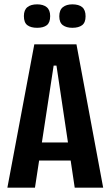

<svg xmlns="http://www.w3.org/2000/svg" viewBox="-20 -864 509 884"><path d="M14 0 138 -660H332L455 0H324L240 -562H227L141 0ZM115 -125V-208H360V-125ZM313 -736Q286 -736 269.5 -748Q253 -760 253 -789Q253 -818 269.5 -831Q286 -844 313 -844Q343 -844 358.5 -831Q374 -818 374 -789Q374 -760 358 -748Q342 -736 313 -736ZM151 -736Q122 -736 106 -748Q90 -760 90 -790Q90 -818 106 -831Q122 -844 151 -844Q179 -844 195 -831Q211 -818 211 -790Q211 -760 195.5 -748Q180 -736 151 -736Z"/></svg>

Font: Bricolage Grotesque Condensed SemiBold
Style: Regular
Weight: 600
Width: 3
Designer: Mathieu Triay
Foundry: Atelier Triay
Version: Version 1.000;gftools[0.9.30]